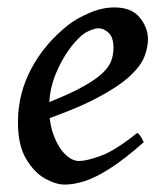

<svg xmlns="http://www.w3.org/2000/svg" viewBox="-20 -477 443 517"><path d="M378.4 -371.1Q378.4 -349.6 368.9 -324.7Q359.4 -299.8 329.3 -271.7Q299.3 -243.7 239.3 -212.2Q179.2 -180.7 78.1 -146.5L74.7 -187.5Q147 -214.4 189.5 -236.3Q231.9 -258.3 252.4 -276.9Q272.9 -295.4 279.3 -312.5Q285.6 -329.6 285.6 -348.1Q285.6 -376 272.7 -388.4Q259.8 -400.9 244.6 -400.9Q236.8 -400.9 221.2 -394.5Q205.6 -388.2 192.4 -374.5Q160.6 -343.8 136.5 -292.7Q112.3 -241.7 112.3 -188Q112.3 -145.5 124.5 -112.8Q136.7 -80.1 155.3 -61.8Q173.8 -43.5 192.9 -43.5Q213.4 -43.5 252 -57.6Q290.5 -71.8 349.6 -119.1Q355 -116.2 360.4 -106.9Q365.7 -97.7 367.2 -94.2Q314 -47.4 275.4 -22.9Q236.8 1.5 208 10.7Q179.2 20 153.8 20Q130.4 20 101.1 3.7Q71.8 -12.7 50 -49.6Q28.3 -86.4 28.3 -147.9Q28.3 -224.6 64.2 -292Q100.1 -359.4 163.6 -409.7Q186 -427.2 220.5 -442.1Q254.9 -457 288.1 -457Q334 -457 356.2 -429.9Q378.4 -402.8 378.4 -371.1Z"/></svg>

Font: Gentium Book Plus
Style: Italic
Weight: 400
Italic angle: -8°
Designer: Victor Gaultney, Annie Olsen, Iska Routamaa, Becca Hirsbrunner
Foundry: SIL International
Version: Version 6.101